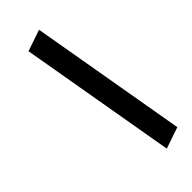

<svg xmlns="http://www.w3.org/2000/svg" viewBox="-267 -789 917 917"><g transform="rotate(-45 192.0 -330.5)"><path d="M223 -747 361 49 253 86 115 -710Z"/></g></svg>

Font: Unageo
Style: SemiBold-Italic
Weight: 600
Designer: Richard Sepsi
Foundry: Richard Sepsi
Version: Version 2.000